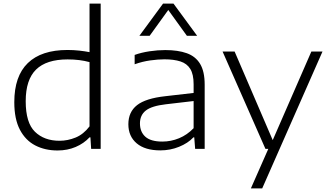

<svg xmlns="http://www.w3.org/2000/svg" viewBox="-20 -828 1829 1068"><path d="M300 9Q230.5 9 176.2 -19Q122 -47 90.8 -106.2Q59.5 -165.5 59.5 -259.5Q59.5 -404.5 134.8 -477.2Q210 -550 355.5 -550Q389 -550 420.8 -546.5Q452.5 -543 478 -538V-808H540V0H487L483 -64H478Q446.5 -30 400.8 -10.5Q355 9 300 9ZM311 -45Q357 -45 400.8 -63Q444.5 -81 478 -125V-482.5Q424 -497.5 356 -497.5Q238 -497.5 180.5 -441Q123 -384.5 123 -265Q123 -145 174.5 -95Q226 -45 311 -45Z M872 8.5Q786.5 8.5 740.2 -30.8Q694 -70 694 -137Q694 -205 742.2 -243Q790.5 -281 900.5 -293L1057 -311V-359.5Q1057 -414.5 1038.5 -444.5Q1020 -474.5 983.8 -486.2Q947.5 -498 894.5 -498Q859.5 -498 816 -492Q772.5 -486 729 -470.5V-522.5Q766.5 -536 812 -542.8Q857.5 -549.5 899.5 -549.5Q970 -549.5 1019 -532Q1068 -514.5 1093.2 -472.5Q1118.5 -430.5 1118.5 -357.5V0H1065.5L1060.5 -64H1056Q1025.5 -31.5 976.2 -11.5Q927 8.5 872 8.5ZM758.5 -141.5Q758.5 -94.5 788.5 -67.5Q818.5 -40.5 883 -40.5Q931 -40.5 976 -59Q1021 -77.5 1057 -115V-266L903 -248Q824 -239 791.2 -213.2Q758.5 -187.5 758.5 -141.5ZM755.5 -629 887 -808H945L1076.5 -629H1019.5L916 -772.5L812.5 -629Z M1456.5 0 1218 -541.5H1285L1497 -48.5L1712 -541.5H1774L1438.5 220H1375.5L1472.5 0Z"/></svg>

Font: Encode Sans Expanded Expanded Light
Style: Regular
Weight: 300
Width: 7
Designer: Multiple Designers
Foundry: Impallari Type
Version: Version 3.000; ttfautohint (v1.8.3) -l 8 -r 50 -G 200 -x 14 